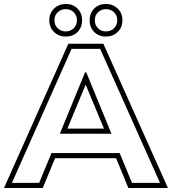

<svg xmlns="http://www.w3.org/2000/svg" viewBox="-49 -933 865 966"><path d="M535 -137H228Q214 -102 197 -62Q180 -22 166 13H-29L295 -713H471L796 13H597ZM615 -13H756L455 -687H311L11 -13H148L210 -163H553ZM385 -569 512 -260H252L379 -569ZM382 -507 290 -286H474ZM225 -831Q225 -807 241 -791Q257 -775 282 -775Q306 -775 322 -791Q338 -807 338 -831Q338 -855 322 -871Q306 -887 282 -887Q257 -887 241 -871Q225 -855 225 -831ZM199 -831Q199 -867 223 -890Q247 -913 282 -913Q318 -913 341 -890Q364 -867 364 -831Q364 -795 341 -772Q318 -749 282 -749Q247 -749 223 -772Q199 -795 199 -831ZM428 -831Q428 -807 444 -791Q460 -775 484 -775Q509 -775 525 -791Q541 -807 541 -831Q541 -855 525 -871Q509 -887 484 -887Q460 -887 444 -871Q428 -855 428 -831ZM402 -831Q402 -867 425 -890Q448 -913 484 -913Q519 -913 543 -890Q567 -867 567 -831Q567 -795 543 -772Q519 -749 484 -749Q448 -749 425 -772Q402 -795 402 -831Z"/></svg>

Font: CMG Sans Outline
Style: Outline
Weight: 700
Designer: Julieta Ulanovsky
Foundry: Julieta Ulanovsky
Version: Version 7.200